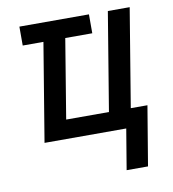

<svg xmlns="http://www.w3.org/2000/svg" viewBox="-79 -590 759 840"><g transform="rotate(-10 300.0 -170.0)"><path d="M511 180H416L446 0H83L155 -436H63V-520H372V-436H252L194 -84H384L456 -520H553L481 -84H555Z"/></g></svg>

Font: Iosevka Aile Medium Oblique
Style: Regular
Weight: 500
Italic angle: -9°
Designer: Belleve Invis
Foundry: Belleve Invis
Version: Version 31.1.0; ttfautohint (v1.8.4)